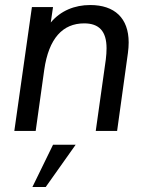

<svg xmlns="http://www.w3.org/2000/svg" viewBox="-20 -521 587 764"><path d="M37 0H122L156 -243C174 -369 230 -428 315 -428C374 -428 404 -397 404 -329C404 -315 403 -300 401 -284L361 0H446L489 -310C491 -325 492 -339 492 -352C492 -449 436 -501 339 -501C277 -501 221.5 -478.5 182 -431.5L191 -493H107ZM109 223H162L281 55H191Z"/></svg>

Font: HK Grotesk
Style: Italic
Weight: 400
Italic angle: -16°
Designer: Alfredo Marco Pradil
Foundry: Hanken Design Co.
Version: Version 3.001;FEAKit 1.0